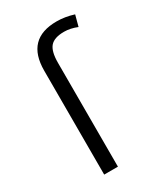

<svg xmlns="http://www.w3.org/2000/svg" viewBox="-184 -824 793 908"><g transform="rotate(-30 212.5 -370.0)"><path d="M110 0V-567Q110 -740 277 -740Q322 -740 370 -725L354 -665Q317 -680 283 -680Q229 -680 207 -654.5Q185 -629 185 -567V0Z"/></g></svg>

Font: Mplus 1p
Style: Regular
Weight: 400
Version: Version 1.061